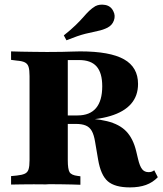

<svg xmlns="http://www.w3.org/2000/svg" viewBox="-20 -791 696 822"><path d="M106.5 -145.2V-465.3Q106.5 -491.1 102.4 -504.4Q98.4 -517.7 86.7 -523.8Q75 -529.8 52.4 -531.5L27.4 -534.7V-571Q46 -570.2 71.8 -569.8Q97.6 -569.4 125 -569Q152.4 -568.5 176.6 -568.5H187.9Q221 -568.5 245.2 -569Q269.4 -569.4 288.3 -570.2Q307.3 -571 323.4 -571Q450.8 -571 510.9 -537.1Q571 -503.2 571 -431.5Q571 -380.6 541.1 -346.4Q511.3 -312.1 452.4 -294.4Q393.5 -276.6 306.5 -276.6H197.6V-296.8H312.1Q364.5 -296.8 391.1 -328.2Q417.7 -359.7 417.7 -421.8Q417.7 -479 393.5 -506.5Q369.4 -533.9 318.5 -533.9H270.2V-145.2ZM536.3 11.3Q471.8 11.3 441.5 -14.9Q411.3 -41.1 400 -108.1L387.1 -183.9Q382.3 -213.7 373 -230.2Q363.7 -246.8 347.2 -253.6Q330.6 -260.5 304.8 -260.5H204V-285.5H299.2Q384.7 -285.5 438.3 -272.2Q491.9 -258.9 521 -228.2Q550 -197.6 562.9 -144.4L571 -110.5Q578.2 -79.8 588.3 -66.9Q598.4 -54 616.1 -54Q623.4 -54 629.4 -56Q635.5 -58.1 640.3 -62.1L655.6 -32.3Q633.9 -9.7 604.8 0.8Q575.8 11.3 536.3 11.3ZM176.6 -1.6Q152.4 -2.4 125 -2Q97.6 -1.6 71.8 -1.6Q46 -1.6 27.4 -0.8V-37.1L52.4 -39.5Q75 -41.9 86.7 -47.6Q98.4 -53.2 102.4 -66.5Q106.5 -79.8 106.5 -105.6V-145.2H270.2V-105.6Q270.2 -66.9 277.8 -54Q285.5 -41.1 312.1 -37.9L324.2 -36.3V0Q308.9 -0.8 287.5 -1.2Q266.1 -1.6 243.1 -2Q220.2 -2.4 199.2 -2.4H189.5ZM264.5 -618.5 253.2 -639.5Q284.7 -664.5 304.4 -683.9Q324.2 -703.2 337.1 -718.1Q350 -733.1 361.7 -744.4Q373.4 -755.6 387.9 -764.5Q406.5 -774.2 430.6 -769.8Q454.8 -765.3 465.3 -742.7Q475 -724.2 467.7 -703.6Q460.5 -683.1 440.3 -672.6Q421 -662.9 398.8 -658.5Q376.6 -654 345.6 -646.4Q314.5 -638.7 264.5 -618.5Z"/></svg>

Font: Playfair 9pt Black
Style: Regular
Weight: 900
Designer: Claus Eggers Sørensen
Foundry: Claus Eggers Sørensen
Version: Version 2.203